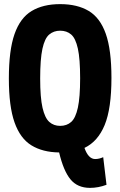

<svg xmlns="http://www.w3.org/2000/svg" viewBox="-20 -730 584 932"><path d="M497 167Q457 182 417 182Q356 182 322 140.5Q288 99 267 10Q187 9 132.5 -24.5Q78 -58 50.5 -136Q23 -214 23 -349Q23 -486 50.5 -564.5Q78 -643 133.5 -676.5Q189 -710 272 -710Q355 -710 410.5 -677Q466 -644 493.5 -566Q521 -488 521 -352Q521 -203 488 -123Q455 -43 390 -12Q409 42 442 42Q461 42 481 33ZM272 -119Q304 -119 325.5 -138Q347 -157 358 -207.5Q369 -258 369 -350Q369 -444 358 -494Q347 -544 325.5 -562.5Q304 -581 272 -581Q241 -581 219 -562.5Q197 -544 186 -493.5Q175 -443 175 -349Q175 -256 186.5 -206.5Q198 -157 219.5 -138Q241 -119 272 -119Z"/></svg>

Font: Georama SemiCondensed
Style: Bold
Weight: 700
Width: 4
Designer: Jean-Baptiste Levee
Foundry: Production Type
Version: Version 1.000